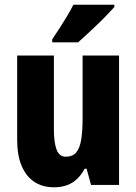

<svg xmlns="http://www.w3.org/2000/svg" viewBox="-20 -786 580 816"><path d="M486 -550V0H367L348 -69H340Q326 -43 307 -25Q288 -7 263.5 1.5Q239 10 209 10Q161 10 126 -13Q91 -36 72 -81Q53 -126 53 -191V-550H209V-237Q209 -180 220.5 -150Q232 -120 259 -120Q290 -120 305 -139.5Q320 -159 325.5 -195Q331 -231 331 -282V-550ZM466 -756Q454 -743 435.5 -723.5Q417 -704 395 -683Q373 -662 351.5 -642Q330 -622 312 -606H202V-619Q219 -644 235 -669Q251 -694 266 -719Q281 -744 292 -766H466Z"/></svg>

Font: Noto Sans Display Condensed ExtraBold
Style: Regular
Weight: 800
Width: 3
Designer: Monotype Design Team
Foundry: Monotype Imaging Inc.
Version: Version 2.003